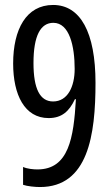

<svg xmlns="http://www.w3.org/2000/svg" viewBox="-20 -744 451 774"><path d="M141 10C335 10 365 -199 365 -410C365 -614 304 -724 194 -724C86 -724 33 -626 33 -488C33 -362 79 -268 176 -268C229 -268 259 -295 282 -344H286C277 -188 257 -61 131 -61C116 -61 90 -63 73 -71V1C90 7 122 10 141 10ZM194 -335C141 -335 115 -386 115 -490C115 -601 144 -652 195 -652C260 -652 281 -558 281 -466C281 -395 253 -335 194 -335Z"/></svg>

Font: Noto Sans Gurmukhi UI ExtraCondensed
Style: Regular
Weight: 400
Width: 2
Designer: Jelle Bosma - Monotype Design Team
Foundry: Monotype Imaging Inc.
Version: Version 2.004